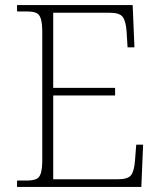

<svg xmlns="http://www.w3.org/2000/svg" viewBox="-20 -734 633 754"><path d="M47 0V-25H84Q108 -25 121.5 -30.5Q135 -36 140.5 -54Q146 -72 146 -108V-605Q146 -642 140.5 -660Q135 -678 122 -683.5Q109 -689 84 -689H47V-714H501L508 -548H481L477 -612Q474 -651 462 -667.5Q450 -684 410 -684H189V-389H432V-359H189V-30H442Q483 -30 495 -46.5Q507 -63 510 -102L515 -166H542L535 0Z"/></svg>

Font: Noto Serif Malayalam ExtraLight
Style: Regular
Weight: 200
Designer: Indian type Foundry, Jelle Bosma, Monotype Design Team
Foundry: Monotype Imaging Inc.
Version: Version 2.104; ttfautohint (v1.8.4.7-5d5b)